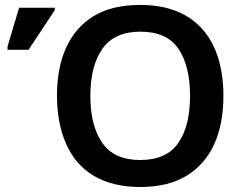

<svg xmlns="http://www.w3.org/2000/svg" viewBox="-20 -745 982 775"><path d="M881.8 -357.9C881.8 -579.6 773.4 -725.1 546.9 -725.1C470.2 -725.1 406.7 -710 357.4 -679.7C257.8 -618.7 210 -505.9 210 -358.9C210 -285.2 222.2 -220.2 246.6 -165C294.9 -54.2 393.6 9.8 545.9 9.8C621.1 9.8 683.6 -5.4 733.9 -36.1C834 -97.2 881.8 -210 881.8 -357.9ZM95.2 -543.9 201.2 -704.1V-713.9H57.1L10.3 -557.1V-543.9ZM344.7 -357.9C344.7 -438.5 360.8 -502 393.6 -548.3C425.8 -594.2 477.1 -617.2 546.9 -617.2C617.7 -617.2 668.5 -594.2 700.2 -548.3C731.4 -502 747.1 -438.5 747.1 -357.9C747.1 -277.3 731.4 -213.9 699.7 -168C668 -122.1 616.7 -99.1 545.9 -99.1C476.1 -99.1 424.8 -122.1 393.1 -168C360.8 -213.9 344.7 -277.3 344.7 -357.9Z"/></svg>

Font: Noto Reveo Sans
Style: Regular
Weight: 600
Designer: Monotype Design Team
Foundry: Monotype Imaging Inc.
Version: Version 2.007